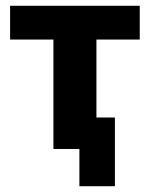

<svg xmlns="http://www.w3.org/2000/svg" viewBox="-20 -516 518 665"><path d="M255 129V0H165V-379H15V-496H464V-379H314V-109H378V129Z"/></svg>

Font: Nunito Sans 10pt SemiCondensed ExtraBold
Style: Regular
Weight: 800
Width: 4
Designer: Vernon Adams
Foundry: Vernon Adams
Version: Version 3.101;gftools[0.9.27]